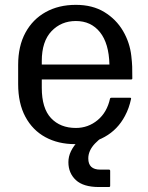

<svg xmlns="http://www.w3.org/2000/svg" viewBox="-20 -562 595 772"><path d="M507 -164.5Q499 -126.5 482.5 -96Q453.5 -41 401.2 -11.8Q349 17.5 281 17.5Q214 17.5 162.5 -10.5Q111 -38.5 82 -92.5Q53 -146.5 53 -224V-301.5Q53 -376.5 82.2 -430.5Q111.5 -484.5 163.8 -513.5Q216 -542.5 285 -542.5Q352 -542.5 399.5 -513.5Q447 -484.5 474.5 -437.8Q502 -391 508 -337Q511 -310.5 511.5 -294.2Q512 -278 512 -246.5Q512 -242.5 507 -242.5H148V-209Q148 -126.5 185.2 -87Q222.5 -47.5 285 -47.5Q334.5 -47.5 372.5 -79Q410.5 -110.5 422.5 -166Q423.5 -169 428 -169H503Q508 -169 507 -164.5ZM285 -477.5Q226 -477.5 187 -436.5Q148 -395.5 148 -316.5V-302.5H420Q418 -387.5 382 -432.5Q346 -477.5 285 -477.5ZM423 125V185Q423 190 418 190H378Q315 190 285 162Q255 134 255 90Q255 45.5 296 3.8Q337 -38 397 -65L428 -30Q389 -13.5 362 15Q335 43.5 335 75Q335 120 383 120H418Q423 120 423 125Z"/></svg>

Font: MFEK Sans
Style: Regular
Weight: 400
Designer: Owen Earl
Foundry: indestructible type*
Version: Version 0.001; ttfautohint (v1.8.4.7-5d5b)